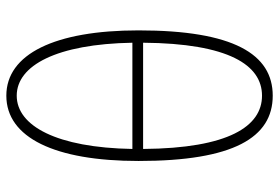

<svg xmlns="http://www.w3.org/2000/svg" viewBox="-154 -692 860 591"><g transform="rotate(-90 275.5 -397.0)"><path d="M439 -386C437 -122 370 -20 276 -20C182 -20 114 -122 112 -386ZM112 -419C116 -652 183 -775 276 -775C369 -775 435 -652 439 -419ZM276 -807C147 -807 75 -658 75 -400C75 -108 147 13 276 13C404 13 477 -108 477 -400C477 -658 404 -807 276 -807Z"/></g></svg>

Font: Noto Sans T Chinese Thin
Style: Regular
Weight: 100
Designer: Ryoko NISHIZUKA (kana & ideographs); Paul D. Hunt (Latin, Greek & Cyrillic); Wenlong ZHANG (bopomofo); Sandoll Communica
Foundry: Adobe Systems Incorporated
Version: Version 1.000;PS 1;hotconv 1.0.78;makeotf.lib2.5.61930